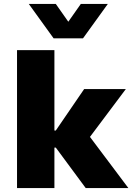

<svg xmlns="http://www.w3.org/2000/svg" viewBox="-20 -961 676 981"><path d="M67 0V-705H258V-294H265L410 -506H623L416 -230L422 -285L636 0H418L265 -207H258V0ZM254 -765 127 -941H265L329 -850L393 -941H531L404 -765Z"/></svg>

Font: Nunito Sans 7pt Black
Style: Regular
Weight: 900
Designer: Vernon Adams
Foundry: Vernon Adams
Version: Version 3.101;gftools[0.9.27]